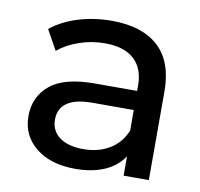

<svg xmlns="http://www.w3.org/2000/svg" viewBox="-62 -557 653 628"><g transform="rotate(10 264.0 -243.0)"><path d="M416.3 -442.5C380.4 -475.6 328.7 -492.2 261.3 -492.2C222 -492.2 184.9 -486.8 150 -476.1C115 -465.4 84.9 -449.9 59.8 -429.6L96.6 -363.4C115.6 -379.3 138.9 -392.1 166.5 -401.6C194.1 -411.1 222.3 -415.8 251.2 -415.8C294.1 -415.8 326.6 -405.7 348.7 -385.5C370.8 -365.2 381.8 -336.1 381.8 -298.1V-280.6H242C173.9 -280.6 124.2 -267.6 92.9 -241.5C61.6 -215.4 46 -180.9 46 -138C46 -95.1 62.4 -60.4 95.2 -34C128 -7.7 171.7 5.5 226.3 5.5C263.7 5.5 296.1 -0.5 323.4 -12.4C350.7 -24.4 371.7 -41.7 386.4 -64.4V0H470.1V-294.4C470.1 -360 452.2 -409.4 416.3 -442.5ZM328.4 -85.1C303.9 -70.1 274.8 -62.6 241 -62.6C207.3 -62.6 180.9 -69.6 161.9 -83.7C142.9 -97.8 133.4 -117.1 133.4 -141.7C133.4 -192 170.8 -217.1 245.6 -217.1H381.8V-149C370.8 -121.4 353 -100.1 328.4 -85.1Z"/></g></svg>

Font: Montserrat Ace
Style: Regular
Weight: 500
Designer: Julieta Ulanovsky
Foundry: Julieta Ulanovsky
Version: Version 1